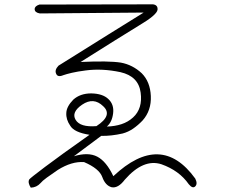

<svg xmlns="http://www.w3.org/2000/svg" viewBox="-20 -805 1040 886"><path d="M686 -785Q709 -782 707 -760Q704 -736 621 -687Q579 -661 512 -619.5Q445 -578 352 -519Q481 -525 538 -516Q592 -506 634 -467Q673 -428 676 -362Q679 -295 638 -249Q617 -227 594.5 -211.5Q572 -196 546 -189Q493 -177 447 -178L321 -84Q387 -104 429 -82Q471 -60 503 8Q723 -199 881 19Q893 43 881 55Q869 67 851 45Q807 -18 725 -47Q642 -74 556 24Q525 65 495 59Q466 51 452 12Q438 -27 368 -57Q339 -59 309 -50Q279 -41 247 -21Q216 0 195.5 15Q175 30 167 40Q149 60 122 61Q107 37 115 23Q119 17 188 -35Q257 -87 393 -183Q322 -194 304 -225Q284 -254 286 -284Q287 -313 318 -345Q350 -374 401 -374Q454 -373 480 -348Q507 -323 502 -282Q497 -241 473 -221Q510 -222 540.5 -232Q571 -242 594 -263Q639 -304 629 -378Q619 -453 536 -472Q451 -490 376 -480Q337 -475 311.5 -469Q286 -463 272 -458Q246 -447 239 -465Q231 -482 250 -502Q380 -583 478 -644.5Q576 -706 643 -747L164 -743Q140 -747 140 -763Q140 -777 162 -784ZM425 -223Q502 -273 456 -315Q412 -358 359 -322Q308 -287 329 -252Q350 -217 425 -223Z"/></svg>

Font: Yomogi
Style: Regular
Weight: 400
Designer: satsuyako
Foundry: satsuyako
Version: Version 3.100